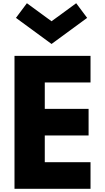

<svg xmlns="http://www.w3.org/2000/svg" viewBox="-20 -1172 652 1192"><path d="M542 -825H70V0H542V-165H258V-331H530V-496H258V-660H542ZM147 -1152 79 -1061 300 -899 521 -1061 453 -1152 300 -1040Z"/></svg>

Font: Sztylet
Style: Bd
Weight: 700
Foundry: Cannot Into Space Fonts, PlusOne Fonts
Version: Version 0.12